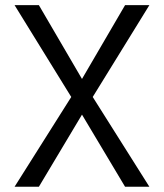

<svg xmlns="http://www.w3.org/2000/svg" viewBox="-20 -713 626 733"><path d="M457.5 0 293 -275.4 128.4 0H35.6L252 -342.8L35.6 -693.4H128.4L293 -411.6L457.5 -693.4H550.3L334 -342.8L550.3 0Z"/></svg>

Font: Cascadia Mono SemiLight
Style: Regular
Weight: 350
Monospace: yes
Designer: Aaron Bell
Foundry: Saja Typeworks
Version: Version 2404.023; ttfautohint (v1.8.4)